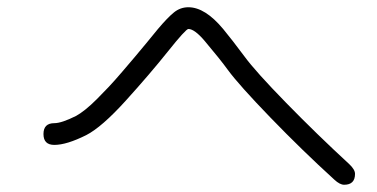

<svg xmlns="http://www.w3.org/2000/svg" viewBox="-20 -542 1040 530"><path d="M130 -142Q100 -142 100 -172Q100 -202 130 -202Q150 -202 190 -222Q201 -228 215.5 -239.5Q230 -251 247.5 -268.5Q265 -286 280.5 -302.5Q296 -319 317 -343.5Q338 -368 351.5 -384Q365 -400 386.5 -426Q408 -452 416 -462Q443 -494 460.5 -508Q478 -522 500 -522Q546 -522 596 -462Q620 -433 655 -386Q685 -345 770 -258Q855 -171 944 -89Q960 -74 960 -62Q960 -32 930 -32Q918 -32 903 -46Q814 -127 726.5 -217.5Q639 -308 609 -349Q588 -378 545 -429Q517 -462 500 -462Q493 -462 443.5 -400Q394 -338 327.5 -264.5Q261 -191 218 -169Q164 -142 130 -142Z"/></svg>

Font: Pecita
Style: Book
Weight: 400
Width: 7
Version: Version 4.3